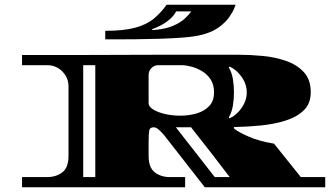

<svg xmlns="http://www.w3.org/2000/svg" viewBox="-20 -790 1405 810"><path d="M73 0V-43H179Q217 -43 243 -63Q269 -83 269 -132V-425Q269 -462 243 -488.5Q217 -515 179 -515H73V-558Q73 -558 106 -558Q139 -558 195.5 -558Q252 -558 324 -558Q396 -558 476 -558.5Q556 -559 635 -559Q714 -559 784.5 -559Q855 -559 908.5 -559Q962 -559 989 -559Q1036 -559 1088.5 -554Q1141 -549 1187 -533Q1233 -517 1262 -485.5Q1291 -454 1291 -401Q1291 -353 1261.5 -324.5Q1232 -296 1184 -281Q1136 -266 1079 -260.5Q1022 -255 967 -254V-248Q985 -233 1029.5 -213.5Q1074 -194 1136 -184L1249 -43H1352V0H844L673 -219Q673 -219 665.5 -227.5Q658 -236 648 -244.5Q638 -253 628 -253Q612 -253 609.5 -239Q607 -225 607 -195V-132Q607 -83 633 -63Q659 -43 696 -43H761V0ZM331 -43H382V-515H331ZM741 -302Q777 -302 809.5 -311.5Q842 -321 862.5 -342.5Q883 -364 883 -400Q883 -433 868.5 -455Q854 -477 832 -490Q810 -503 787 -509Q764 -515 747 -515H647Q631 -515 619 -503Q607 -491 607 -474V-354Q607 -340 626.5 -328Q646 -316 676.5 -309Q707 -302 741 -302ZM949 -291Q978 -304 999.5 -335Q1021 -366 1021 -400Q1021 -435 999.5 -465.5Q978 -496 949 -509L945 -506Q958 -484 962.5 -456.5Q967 -429 967 -400Q967 -372 962.5 -344.5Q958 -317 945 -294ZM886 -43H949Q909 -96 868 -148.5Q827 -201 786 -253H722ZM424 -624V-660Q502 -660 550 -673Q598 -686 628 -710.5Q658 -735 683 -770H974Q974 -770 968 -754.5Q962 -739 946.5 -717Q931 -695 902 -674Q873 -653 826 -642Q797 -635 751.5 -631.5Q706 -628 655.5 -626.5Q605 -625 558 -624.5Q511 -624 478 -624ZM622 -663Q674 -666 707.5 -680Q741 -694 760 -712Q779 -730 787 -742H723Q714 -724 696 -708.5Q678 -693 657.5 -682.5Q637 -672 622 -667Z"/></svg>

Font: Diplomata SC
Style: Regular
Weight: 400
Designer: Eduardo Rodriguez Tunni
Foundry: Eduardo Rodriguez Tunni
Version: Version 1.002; ttfautohint (v1.8.4.7-5d5b);gftools[0.9.23]